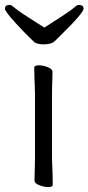

<svg xmlns="http://www.w3.org/2000/svg" viewBox="-45 -749 359 779"><path d="M135 -637Q170 -660 204 -681.5Q238 -703 263 -724Q268 -729 276 -729Q294 -729 294 -713Q294 -707 280.5 -690Q267 -673 247 -652Q227 -631 207.5 -612Q188 -593 176 -581Q170 -575 157.5 -572Q145 -569 132 -569Q120 -569 109.5 -571.5Q99 -574 94 -578Q76 -595 55.5 -616Q35 -637 16.5 -657.5Q-2 -678 -13.5 -693Q-25 -708 -25 -713Q-25 -729 -7 -729Q1 -729 6 -724Q31 -703 65.5 -681.5Q100 -660 135 -637ZM97 -368Q97 -378 96 -399Q95 -420 94.5 -442Q94 -464 94 -475Q94 -484 113 -484Q130 -484 149 -476.5Q168 -469 168 -457Q168 -449 167.5 -432.5Q167 -416 166.5 -398Q166 -380 166 -368V-105Q166 -99 167 -78Q168 -57 168.5 -34Q169 -11 169 1Q169 10 150 10Q134 10 114.5 2.5Q95 -5 95 -17Q95 -25 95.5 -43.5Q96 -62 96.5 -80Q97 -98 97 -105Z"/></svg>

Font: QiushuiShotai
Style: Regular
Weight: 600
Designer: Fontworks Inc.
Foundry: Fontworks Inc.
Version: Version 1.250